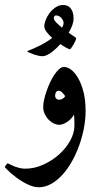

<svg xmlns="http://www.w3.org/2000/svg" viewBox="-57 -540 396 787"><path d="M293.9 -85.4Q293.9 -51.8 287.1 -15.6Q280.3 20.5 267.8 55.4Q255.4 90.3 237.8 121.6Q220.2 152.8 199 176.3Q177.7 199.7 153.1 213.6Q128.4 227.5 102.1 227.5Q86.9 227.5 70.8 221.7Q54.7 215.8 39.1 206.8Q23.4 197.8 9.8 187.5Q-3.9 177.2 -14.4 168Q-24.9 158.7 -31 152.1Q-37.1 145.5 -37.1 144.5Q-37.1 143.6 -35.6 141.1Q-34.2 138.7 -32.2 136Q-30.3 133.3 -28.3 131.3Q-26.4 129.4 -25.4 129.4Q-23.9 129.4 -17.8 132.8Q-11.7 136.2 -2 140.4Q7.8 144.5 20.3 147.9Q32.7 151.4 46.4 151.4Q83.5 151.4 119.6 135.3Q155.8 119.1 184.3 93.8Q212.9 68.4 230.5 36.9Q248 5.4 248 -24.9Q248 -37.1 247.8 -48.1Q247.6 -59.1 246.1 -69.8Q240.2 -59.6 232.4 -51.8Q224.6 -43.9 216.1 -38.8Q207.5 -33.7 199.7 -31Q191.9 -28.3 186 -28.3Q176.3 -28.3 164.8 -33.4Q153.3 -38.6 143.6 -48.1Q133.8 -57.6 127 -71.3Q120.1 -85 120.1 -101.6Q120.1 -114.3 123.8 -131.3Q127.4 -148.4 133.8 -166.5Q140.1 -184.6 148.4 -202.4Q156.7 -220.2 166.3 -234.4Q175.8 -248.5 185.8 -257.1Q195.8 -265.6 205.1 -265.6Q219.7 -265.6 235.4 -253.7Q251 -241.7 263.9 -218.8Q276.9 -195.8 285.4 -162.4Q293.9 -128.9 293.9 -85.4ZM210 -146Q205.6 -152.8 198.5 -160.4Q191.4 -168 182.6 -168Q176.8 -168 172.9 -162.4Q168.9 -156.7 168.9 -147Q168.9 -140.6 173.3 -136Q177.7 -131.3 184.6 -131.3Q194.3 -131.3 200.9 -136Q207.5 -140.6 210 -146ZM202.1 -519.5Q223.1 -519.5 233.9 -504.2Q244.6 -488.8 244.6 -464.8Q244.6 -451.7 239.3 -436.5Q233.9 -421.4 224.6 -405.8Q234.4 -398.9 241.7 -393.8Q249 -388.7 252.4 -386.7Q254.9 -385.3 254.9 -382.3Q254.9 -378.4 251.5 -371.1Q248 -363.8 243.7 -356.4Q239.3 -349.1 235.1 -343.5Q231 -337.9 229.5 -337.9Q226.6 -337.9 215.6 -343.8Q204.6 -349.6 190.4 -359.4Q170.9 -337.4 151.1 -323.5Q131.3 -309.6 117.7 -309.6Q110.4 -309.6 101.1 -311.5Q91.8 -313.5 82.8 -316.4Q73.7 -319.3 65.9 -323Q58.1 -326.7 53.7 -330.1Q85.9 -342.3 112.1 -356.2Q138.2 -370.1 157.2 -384.3Q143.6 -396.5 134 -408.9Q124.5 -421.4 124.5 -432.6Q124.5 -442.9 130.1 -457.8Q135.7 -472.7 146 -486.3Q156.2 -500 170.7 -509.8Q185.1 -519.5 202.1 -519.5ZM163.6 -465.3Q163.6 -458.5 173.6 -448Q183.6 -437.5 197.3 -426.3Q203.6 -437.5 203.6 -445.3Q203.6 -450.2 201.4 -455.6Q199.2 -460.9 195.3 -465.6Q191.4 -470.2 185.8 -473.4Q180.2 -476.6 173.3 -476.6Q167 -476.6 165.3 -472.4Q163.6 -468.3 163.6 -465.3Z"/></svg>

Font: Scheherazade
Style: Bold
Weight: 700
Version: Version 2.100 (build 932/914)